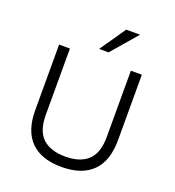

<svg xmlns="http://www.w3.org/2000/svg" viewBox="-164 -1063 1090 1199"><g transform="rotate(20 381.0 -464.0)"><path d="M381 8Q246 8 176 -62Q106 -132 106 -270V-705H178V-265Q178 -158 230 -109.5Q282 -61 381 -61Q480 -61 531.5 -110Q583 -159 583 -265V-705H656V-270Q656 -132 585.5 -62Q515 8 381 8ZM350 -765 468 -936H560L413 -765Z"/></g></svg>

Font: Nunito Sans 6pt Light
Style: Regular
Weight: 300
Version: Version 3.101;gftools[0.9.27]